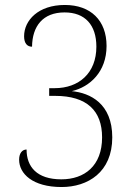

<svg xmlns="http://www.w3.org/2000/svg" viewBox="-20 -744 551 773"><path d="M228 9C333 9 432 -50 432 -191C432 -327 343 -370 269 -377C342 -394 409 -455 409 -559C409 -662 345 -724 241 -724C134 -724 77 -662 77 -598C77 -569 90 -556 109 -556C110 -638 152 -694 240 -694C322 -694 368 -644 368 -556C368 -450 298 -389 200 -389H178V-358H202C330 -358 391 -298 391 -191C391 -76 320 -22 227 -22C128 -22 87 -73 87 -142C70 -142 57 -128 57 -101C57 -45 111 9 228 9Z"/></svg>

Font: Noto Serif Sinhala SemiCondensed ExtraLight
Style: Regular
Weight: 200
Width: 4
Designer: Jelle Bosma - Monotype Design Team
Foundry: Monotype Imaging Inc.
Version: Version 2.007